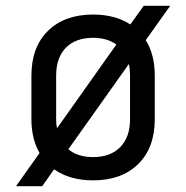

<svg xmlns="http://www.w3.org/2000/svg" viewBox="-20 -610 640 660"><path d="M35 30 116 -84Q88 -133 88 -200V-350Q88 -448 145 -504Q202 -560 300 -560Q376 -560 428 -526L474 -590H565L481 -472Q512 -422 512 -351V-200Q512 -102 455 -46Q398 10 300 10Q220 10 166 -28L125 30ZM173 -200Q173 -183 176 -169L380 -457Q348 -480 300 -480Q240 -480 206.5 -446Q173 -412 173 -350ZM300 -70Q360 -70 393.5 -104.5Q427 -139 427 -200V-350Q427 -371 423 -390L215 -97Q247 -70 300 -70Z"/></svg>

Font: NKDuy Mono
Style: Regular
Weight: 400
Monospace: yes
Designer: NKDuy
Foundry: NKDuy
Version: Version 2.251; ttfautohint (v1.8.4.7-5d5b)